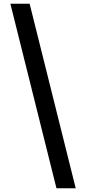

<svg xmlns="http://www.w3.org/2000/svg" viewBox="-20 -852 465 1037"><path d="M36 -832 285 165H389L140 -832Z"/></svg>

Font: Noto Sans Gurmukhi UI Condensed SemiBold
Style: Regular
Weight: 600
Width: 3
Designer: Jelle Bosma - Monotype Design Team
Foundry: Monotype Imaging Inc.
Version: Version 2.004